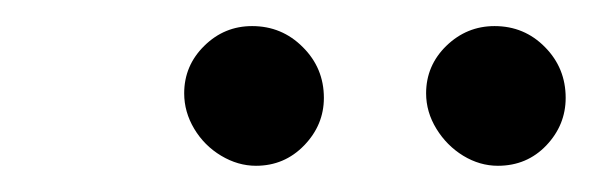

<svg xmlns="http://www.w3.org/2000/svg" viewBox="-20 -736 447 145"><path d="M301.8 -665.5Q301.8 -686.5 317.1 -701.4Q332.5 -716.3 353.5 -716.3Q376 -716.3 391.6 -700.4Q407.2 -684.6 407.2 -662.1Q407.2 -641.6 392.6 -626.2Q377.9 -610.8 356 -610.8Q342.3 -610.8 329.8 -618.4Q317.4 -626 309.6 -638.7Q301.8 -651.4 301.8 -665.5ZM119.1 -665.5Q119.1 -686.5 134.3 -701.4Q149.4 -716.3 170.4 -716.3Q192.9 -716.3 208.7 -700.4Q224.6 -684.6 224.6 -662.1Q224.6 -641.6 209.7 -626.2Q194.8 -610.8 173.3 -610.8Q159.7 -610.8 147 -618.4Q134.3 -626 126.7 -638.7Q119.1 -651.4 119.1 -665.5Z"/></svg>

Font: Reddit Sans Fudge Light Italic
Style: Regular
Weight: 300
Italic angle: -11.25°
Designer: Stephen Hutchings
Version: Version 1.013